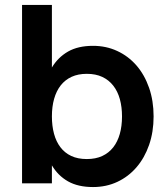

<svg xmlns="http://www.w3.org/2000/svg" viewBox="-20 -740 680 775"><path d="M69 -720H189.5V-467.5Q214 -508.5 254.5 -531.8Q295 -555 355.5 -555Q408.5 -555 453.2 -534.2Q498 -513.5 530.8 -475.8Q563.5 -438 581.8 -385.5Q600 -333 600 -270Q600 -207.5 581.8 -155Q563.5 -102.5 531 -64.8Q498.5 -27 453.8 -6Q409 15 355.5 15Q295 15 254.5 -8Q214 -31 189.5 -72.5V0H69ZM330.5 -442Q295.5 -442 269.2 -430Q243 -418 225.2 -395.5Q207.5 -373 198.5 -341.2Q189.5 -309.5 189.5 -270Q189.5 -232 198 -200.2Q206.5 -168.5 223.8 -145.8Q241 -123 267.5 -110.5Q294 -98 330.5 -98Q366 -98 392.5 -110.2Q419 -122.5 436.8 -145Q454.5 -167.5 463.5 -199.2Q472.5 -231 472.5 -270Q472.5 -308 463.8 -339.8Q455 -371.5 437.2 -394.2Q419.5 -417 393 -429.5Q366.5 -442 330.5 -442Z"/></svg>

Font: Vela Sans Bd
Style: Bold
Weight: 700
Designer: Principal design: Mikhail Sharanda - project Manrope.
Design modification: Ravid Balaliev
Foundry: Mikhail Sharanda
Version: Version 1.001